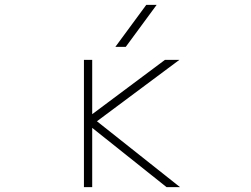

<svg xmlns="http://www.w3.org/2000/svg" viewBox="-20 -772 1040 794"><path d="M500 -578.1H457L585 -752H627.9ZM361.3 -243.2V2H327.1V-524.4H361.3V-299.8L662.1 -524.4H721.7L380.9 -270.5L724.6 2H668.9Z"/></svg>

Font: GenEi Gothic M ExtraLight
Style: Regular
Weight: 200
Designer: o_tamon (Modified); [Source Han Sans]
Ryoko NISHIZUKA  (kana & ideographs); Paul D. Hunt (Latin, Greek & Cyrillic); Wenl
Version: Version 1.1a;Original Version 1.004